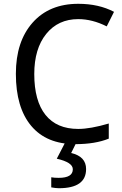

<svg xmlns="http://www.w3.org/2000/svg" viewBox="-20 -744 640 1004"><path d="M548.8 -98.1V-19Q477.5 9.8 374 9.8Q223.1 9.8 143.1 -85.9Q63 -181.6 63 -357.9Q63 -526.9 150.4 -625.5Q237.8 -724.1 389.2 -724.1Q496.6 -724.1 576.2 -682.1L538.1 -606Q462.9 -644 389.2 -644Q284.2 -644 221.7 -566.7Q159.2 -489.3 159.2 -356.9Q159.2 -216.8 217.8 -143.3Q276.4 -69.8 389.2 -69.8Q452.6 -69.8 548.8 -98.1ZM248 235.8V183.1Q264.2 186 287.1 186Q360.8 186 360.8 141.1Q360.8 105 276.9 85.9L321.3 0H379.9L352.1 56.2Q430.2 74.2 430.2 140.1Q430.2 240.2 288.1 240.2Q271.5 240.2 248 235.8Z"/></svg>

Font: Noto Mono
Style: Regular
Weight: 400
Designer: Monotype Design Team
Foundry: Monotype Imaging Inc.
Version: Version 1.00